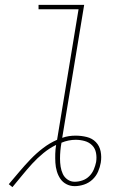

<svg xmlns="http://www.w3.org/2000/svg" viewBox="-20 -755 540 787"><path d="M16 0Q38 -26 60 -52Q82 -78 105.5 -102.5Q129 -127 156.5 -148Q184 -169 214 -182L302 -717H138V-735H325L235 -190Q249 -195 262.5 -197Q276 -199 290 -199Q313 -199 335.5 -193.5Q358 -188 373 -172.5Q388 -157 392.5 -134.5Q397 -112 393 -88Q390 -70 382 -51.5Q374 -33 359 -19Q344 -5 324.5 1.5Q305 8 286 8Q268 8 252.5 0Q237 -8 227.5 -22Q218 -36 213 -53Q208 -70 207 -88Q206 -106 206.5 -124.5Q207 -143 210 -161Q183 -148 158 -127.5Q133 -107 112 -84Q91 -61 71 -36.5Q51 -12 31 12ZM286 -10Q302 -10 318 -15.5Q334 -21 346 -33Q358 -45 364.5 -60.5Q371 -76 374 -91Q377 -110 373.5 -128.5Q370 -147 357.5 -159.5Q345 -172 327 -177Q309 -182 290 -182Q276 -182 261 -179Q246 -176 232 -170Q229 -154 227.5 -137.5Q226 -121 226 -104.5Q226 -88 228.5 -72Q231 -56 237.5 -42Q244 -28 257 -19Q270 -10 286 -10Z"/></svg>

Font: Iosevka Thin
Style: Italic
Weight: 100
Italic angle: -9°
Monospace: yes
Designer: Belleve Invis
Foundry: Belleve Invis
Version: Version 32.5.0; ttfautohint (v1.8.4)